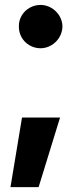

<svg xmlns="http://www.w3.org/2000/svg" viewBox="-20 -644 328 779"><path d="M136.7 115.2H22.5L69.3 -167H223.6ZM56.6 -537.1Q56.2 -560.5 67.9 -580.6Q79.6 -600.6 100.1 -612.3Q120.6 -624 144.5 -624Q167.5 -624 187.7 -612.3Q208 -600.6 220.5 -580.6Q232.9 -560.5 233.4 -537.1Q232.9 -512.7 220.7 -492.4Q208.5 -472.2 188 -460.2Q167.5 -448.2 144.5 -448.2Q120.6 -448.2 100.1 -460Q79.6 -471.7 67.9 -492.2Q56.2 -512.7 56.6 -537.1Z"/></svg>

Font: Pretendard GOV ExtraBold
Style: Regular
Weight: 800
Designer: Base glyphs from Inter by Rasmus Andersson; Hangeul glyphs from Noto Sans CJK(Source Han Sans) by Jang Soo-young and Kan
Foundry: Kil Hyung-jin
Version: Version 1.309